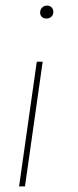

<svg xmlns="http://www.w3.org/2000/svg" viewBox="-20 -472 278 684"><path d="M123 -427Q123 -438 130 -445Q137 -452 148 -452Q158 -452 164 -445.5Q170 -439 170 -430Q170 -419 163 -412.5Q156 -406 145 -406Q135 -406 129 -412Q123 -418 123 -427ZM132 -252 69 192H48L111 -252Z"/></svg>

Font: Fira Sans Thin
Style: Italic
Weight: 250
Italic angle: -8°
Designer: Carrois Corporate & Edenspiekermann AG
Foundry: Carrois Corporate GbR & Edenspiekermann AG
Version: Version 4.203